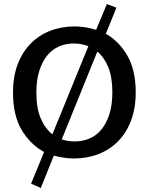

<svg xmlns="http://www.w3.org/2000/svg" viewBox="-20 -770 732 945"><path d="M506 -750 553 -732 501 -604Q567 -566 607.5 -495Q648 -424 648 -315Q648 -237 625 -176.5Q602 -116 561 -74.5Q520 -33 464.5 -11.5Q409 10 344 10Q319 10 293.5 6Q268 2 245 -4L181 155L133 134L197 -22Q128 -60 86 -131.5Q44 -203 44 -315Q44 -393 67 -453.5Q90 -514 131 -555.5Q172 -597 227.5 -618.5Q283 -640 348 -640Q374 -640 401.5 -635.5Q429 -631 453 -623ZM159 -315Q159 -237 180.5 -187Q202 -137 238 -109L415 -543Q398 -549 380 -552.5Q362 -556 344 -556Q305 -556 271 -541.5Q237 -527 212.5 -497Q188 -467 173.5 -421.5Q159 -376 159 -315ZM348 -74Q387 -74 421 -88.5Q455 -103 479.5 -133Q504 -163 518.5 -208.5Q533 -254 533 -315Q533 -390 513 -439Q493 -488 459 -516L284 -84Q299 -79 315 -76.5Q331 -74 348 -74Z"/></svg>

Font: Mukta Mahee Medium
Style: Regular
Weight: 500
Designer: Shuchita Grover, Noopur Datye, Girish Dalvi, Yashodeep Gholap
Foundry: Ek Type
Version: Version 2.538;PS 1.000;hotconv 16.6.51;makeotf.lib2.5.65220;